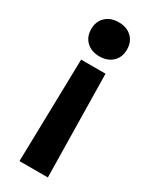

<svg xmlns="http://www.w3.org/2000/svg" viewBox="-185 -509 630 791"><g transform="rotate(30 130.0 -114.0)"><path d="M45 -383Q45 -420 68.5 -442Q92 -464 130 -464Q168 -464 191.5 -442Q215 -420 215 -383Q215 -346 191.5 -324Q168 -302 130 -302Q92 -302 68.5 -324Q45 -346 45 -383ZM72 -253H188L196 236H61Z"/></g></svg>

Font: Niramit
Style: Bold
Weight: 700
Designer: Katatrad Aksorn Co.,Ltd.
Foundry: Cadson Demak Co.,Ltd.
Version: Version 1.001; ttfautohint (v1.6)